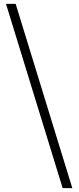

<svg xmlns="http://www.w3.org/2000/svg" viewBox="-20 -798 406 993"><path d="M354 175 61 -778H11L304 175Z"/></svg>

Font: Source Han Serif CN Medium
Style: Regular
Weight: 500
Designer: Ryoko NISHIZUKA 西塚涼子 (kana & ideographs); Frank Grießhammer (Latin, Greek & Cyrillic); Wenlong ZHANG 张文龙 (bopomofo); San
Foundry: Adobe
Version: Version 2.002;hotconv 1.1.0;makeotfexe 2.6.0